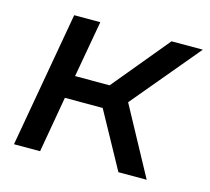

<svg xmlns="http://www.w3.org/2000/svg" viewBox="-79 -590 745 682"><g transform="rotate(15 293.5 -249.0)"><path d="M114 -498H210L173 -290H300L472 -498H587L379 -249L514 0H410L297 -206H158L122 0H26Z"/></g></svg>

Font: Chakra Petch Medium
Style: Italic
Weight: 500
Italic angle: -10°
Designer: Katatrad Aksorn Co.,Ltd.
Foundry: Cadson Demak Co.,Ltd.
Version: Version 1.000; ttfautohint (v1.6)